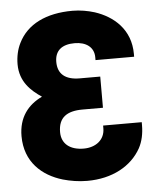

<svg xmlns="http://www.w3.org/2000/svg" viewBox="-52 -766 679 822"><g transform="rotate(-5 287.0 -355.5)"><path d="M26 -205C26 -94 98 -31 186 -5C218 4 253 10 290 10C398 10 481 -36 522 -110C537 -138 544 -171 544 -208V-220H378V-208C378 -159 339 -129 287 -129C229 -129 192 -157 192 -208C192 -270 228 -296 296 -296H384V-430H296C234 -430 202 -457 202 -509C202 -557 232 -582 287 -582C336 -582 370 -558 370 -514V-502H536V-514C536 -620 464 -680 385 -706C356 -715 323 -721 290 -721C177 -721 94 -681 56 -603C43 -577 36 -546 36 -513C36 -438 83 -396 128 -366C67 -337 26 -286 26 -205Z"/></g></svg>

Font: Asimov Pro
Style: Ult
Weight: 900
Designer: Google
Version: Version 2.000980; 2014